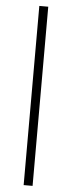

<svg xmlns="http://www.w3.org/2000/svg" viewBox="-61 -789 360 964"><g transform="rotate(5 119.5 -307.5)"><path d="M97 144V-759H142V144Z"/></g></svg>

Font: SUSE Thin ExtraLight
Style: Regular
Weight: 250
Version: Version 1.000